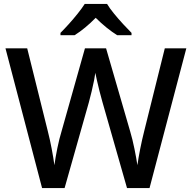

<svg xmlns="http://www.w3.org/2000/svg" viewBox="-20 -961 981 981"><path d="M932 -714 744 0H629L503 -441Q496 -465 488.5 -495Q481 -525 475 -551.5Q469 -578 467 -589Q466 -578 461 -552Q456 -526 448.5 -495Q441 -464 434 -438L310 0H195L8 -714H119L224 -292Q235 -249 244 -201.5Q253 -154 258 -117Q263 -155 273 -204Q283 -253 295 -292L414 -714H522L645 -290Q657 -250 667 -200.5Q677 -151 682 -117Q687 -153 696.5 -201Q706 -249 717 -292L822 -714ZM527 -941Q540 -919 562.5 -891.5Q585 -864 609.5 -837.5Q634 -811 652 -793V-781H579Q553 -797 524.5 -820Q496 -843 469 -870Q415 -815 361 -781H289V-793Q308 -812 331.5 -838Q355 -864 377 -891.5Q399 -919 413 -941Z"/></svg>

Font: Noto Sans Tamil Medium
Style: Regular
Weight: 500
Designer: Jelle Bosma - Monotype Design Team
Foundry: Monotype Imaging Inc.
Version: Version 2.004; ttfautohint (v1.8.4.7-5d5b)